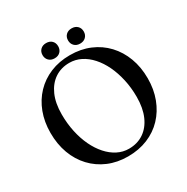

<svg xmlns="http://www.w3.org/2000/svg" viewBox="-193 -1021 1171 1203"><g transform="rotate(-30 393.0 -420.0)"><path d="M391.5 -715.5Q470.5 -715.5 534.8 -688.2Q599 -661 645.5 -611.5Q692 -562 717.2 -494.5Q742.5 -427 742.5 -346Q742.5 -266.5 717.2 -200Q692 -133.5 645.8 -84.8Q599.5 -36 535 -9.5Q470.5 17 392.5 17Q314.5 17 250.5 -10.2Q186.5 -37.5 140 -87Q93.5 -136.5 68.5 -204.2Q43.5 -272 43.5 -353.5Q43.5 -433 68.5 -499.2Q93.5 -565.5 139.8 -614Q186 -662.5 250 -689Q314 -715.5 391.5 -715.5ZM624.5 -280Q624.5 -346.5 611.2 -406Q598 -465.5 574.5 -514.8Q551 -564 518.5 -600.2Q486 -636.5 447 -656Q408 -675.5 364.5 -675.5Q304.5 -675.5 259 -645Q213.5 -614.5 188 -557.2Q162.5 -500 162.5 -419.5Q162.5 -352.5 175.5 -292.5Q188.5 -232.5 212 -183.2Q235.5 -134 267.8 -97.8Q300 -61.5 338.8 -41.8Q377.5 -22 421 -22Q482 -22 527.8 -52.8Q573.5 -83.5 599 -141.2Q624.5 -199 624.5 -280ZM300.5 -745.5Q275 -745.5 259.5 -761Q244 -776.5 244 -800.5Q244 -825 259.5 -840.2Q275 -855.5 300.5 -855.5Q326.5 -855.5 341.8 -840.2Q357 -825 357 -800.5Q357 -776.5 341.8 -761Q326.5 -745.5 300.5 -745.5ZM485 -745.5Q459.5 -745.5 444 -761Q428.5 -776.5 428.5 -800.5Q428.5 -825 444 -840.2Q459.5 -855.5 485 -855.5Q511 -855.5 526.5 -840.2Q542 -825 542 -800.5Q542 -776.5 526.5 -761Q511 -745.5 485 -745.5Z"/></g></svg>

Font: Fraunces 36pt
Style: Regular
Weight: 400
Version: Version 1.000;[b76b70a41]